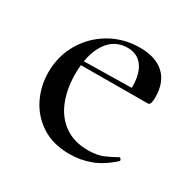

<svg xmlns="http://www.w3.org/2000/svg" viewBox="-102 -498 614 613"><g transform="rotate(30 205.5 -191.5)"><path d="M224 12Q162 12 120 -15.5Q78 -43 56.5 -87Q35 -131 35 -181Q35 -241 63.5 -289.5Q92 -338 141 -366.5Q190 -395 250 -395Q308 -395 339.5 -366Q371 -337 371 -281Q371 -268 368.5 -260.5Q366 -253 359 -253H290Q294 -313 274.5 -344Q255 -375 216 -375Q167 -375 139.5 -333Q112 -291 112 -220Q112 -163 130 -119.5Q148 -76 183 -52Q218 -28 268 -28Q301 -28 322.5 -37Q344 -46 367 -59Q369 -61 372.5 -56.5Q376 -52 374 -49Q338 -16 301 -2Q264 12 224 12ZM89 -252 88 -267 312 -271V-253Z"/></g></svg>

Font: Cormorant Infant Light Medium
Style: Regular
Weight: 500
Version: Version 4.001